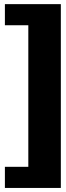

<svg xmlns="http://www.w3.org/2000/svg" viewBox="-20 -757 321 937"><path d="M276.9 160.2H3.9V57.1H118.2V-633.8H3.9V-736.8H276.9Z"/></svg>

Font: Archivo-RBTV
Style: Regular
Weight: 500
Designer: Hector Gatti
Foundry: Hector Gatti
Version: ""